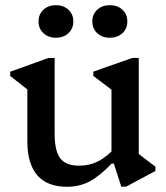

<svg xmlns="http://www.w3.org/2000/svg" viewBox="-20 -714 644 747"><path d="M240.6 12.7Q164.1 12.7 125.2 -31.9Q86.4 -76.5 86.4 -164.4V-401.4L129.4 -332.2L19.8 -418.4V-435L167.8 -488.3H192.6V-194.1Q192.6 -126.9 214.4 -98.1Q236.3 -69.4 288 -69.4Q328.7 -69.4 363.1 -87.1Q397.4 -104.8 430.4 -142.1V-77.9H414.6Q367.4 -28.4 328.3 -7.9Q289.3 12.7 240.6 12.7ZM451.9 12.2 422.9 -77.5H413.7V-401.7L456.7 -332.6L343.1 -418.7V-435.3L495.1 -488.7H519.9V-85.3L478.6 -146.1L584.7 -65.5V-48.9L470.7 12.2ZM197.5 -567.2Q168 -567.2 149 -584.9Q129.9 -602.7 129.9 -630.6Q129.9 -658.5 149 -676.2Q168.1 -693.9 197.5 -693.9Q227 -693.9 246.2 -676.2Q265.3 -658.5 265.3 -630.6Q265.3 -602.7 246.2 -584.9Q227 -567.2 197.5 -567.2ZM407 -567.2Q377.5 -567.2 358.3 -584.9Q339.2 -602.7 339.2 -630.6Q339.2 -658.5 358.3 -676.2Q377.5 -693.9 407 -693.9Q437.4 -693.9 456.4 -676.2Q475.4 -658.5 475.4 -630.6Q475.4 -602.7 456.4 -584.9Q437.4 -567.2 407 -567.2Z"/></svg>

Font: Platypi Light
Style: Regular
Weight: 300
Designer: David Sargent
Foundry: Bolt Cutter Type
Version: Version 1.200